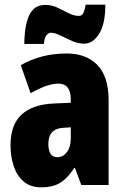

<svg xmlns="http://www.w3.org/2000/svg" viewBox="-20 -792 534 822"><path d="M266 -563Q349 -563 397 -513.5Q445 -464 445 -363V0H328L301 -73H298Q271 -31 239.5 -10.5Q208 10 156 10Q109 10 80 -16Q51 -42 38 -83Q25 -124 25 -169Q25 -258 72.5 -301.5Q120 -345 211 -349L283 -352V-366Q283 -434 230 -434Q183 -434 111 -393L69 -513Q110 -537 159.5 -550Q209 -563 266 -563ZM253 -245Q187 -242 187 -176Q187 -119 226 -119Q250 -119 266.5 -141Q283 -163 283 -198V-247ZM84 -604Q84 -627 87 -655.5Q90 -684 98.5 -710.5Q107 -737 125 -754Q143 -771 173 -771Q201 -771 225.5 -759.5Q250 -748 273 -736Q296 -724 318 -724Q331 -724 337 -736.5Q343 -749 347 -772H431Q431 -690 404.5 -647.5Q378 -605 340 -605Q314 -605 287.5 -617Q261 -629 237.5 -640.5Q214 -652 197 -652Q189 -652 179.5 -641.5Q170 -631 168 -604Z"/></svg>

Font: Noto Sans Lao UI ExtCond Blk
Style: Regular
Weight: 900
Width: 2
Designer: Monotype Design Team
Foundry: Monotype Imaging Inc.
Version: Version 2.000; ttfautohint (v1.8.4.7-5d5b)